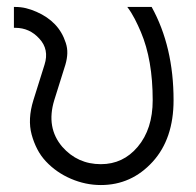

<svg xmlns="http://www.w3.org/2000/svg" viewBox="-20 -520 563 552"><path d="M20 -500V-440H24Q65 -440 93 -409Q122 -378 108 -334L76 -232Q59 -177 71 -133Q77 -111 87 -91.5Q97 -72 112 -56Q127 -40 145 -27.5Q163 -15 184 -6Q205 3 226.5 7.5Q248 12 270 12Q358 12 419 -55Q479 -121 479 -232Q479 -386 416 -500H346Q358 -484 367.5 -465.5Q377 -447 385 -428Q402 -388 410.5 -339Q419 -290 419 -232Q419 -149 376 -98Q334 -48 270 -48Q203 -48 159 -98Q112 -153 136 -232L168 -334Q173 -351 173.5 -366.5Q174 -382 169 -397Q159 -428 138 -450Q117 -472 85 -486Q69 -493 54.5 -496.5Q40 -500 24 -500Z"/></svg>

Font: Unageo
Style: Light
Weight: 300
Designer: Richard Sepsi
Foundry: Richard Sepsi
Version: Version 2.000